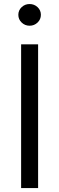

<svg xmlns="http://www.w3.org/2000/svg" viewBox="-20 -952 299 972"><path d="M172.9 -727.5V0H86.9V-727.5ZM129.9 -821.8Q106.4 -821.8 89.6 -837.9Q72.8 -854 72.8 -877Q72.8 -899.9 89.6 -915.8Q106.4 -931.6 129.9 -931.6Q153.3 -931.6 170.2 -915.8Q187 -899.9 187 -877Q187 -854 170.2 -837.9Q153.3 -821.8 129.9 -821.8Z"/></svg>

Font: V-Inter
Style: Regular-375
Weight: 375
Designer: Rasmus Andersson
Foundry: rsms
Version: Version 4.000;git-4146feb